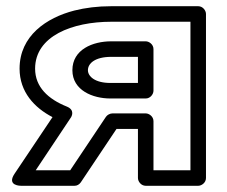

<svg xmlns="http://www.w3.org/2000/svg" viewBox="-20 -573 731 618"><path d="M338 -503H593V-25H474V-183C474 -198 460 -208 449 -208H342C334 -208 325 -203 321 -197L206 -25H95L207 -193C211 -198 222 -219 195 -230C135 -254 93 -293 93 -352C93 -457 213 -503 338 -503ZM149 -196 27 -14C0 26 48 25 48 25H220C228 25 235 21 240 14L355 -158H424V0C424 11 434 25 449 25H618C629 25 643 15 643 0V-528C643 -539 633 -553 618 -553H338C294 -553 255 -548 219 -539C130 -516 43 -458 43 -352C43 -277 91 -226 149 -196ZM213 -347C213 -282 279 -256 335 -256H449C464 -256 474 -270 474 -281V-415C474 -430 460 -440 449 -440H338C279 -440 213 -414 213 -347ZM263 -347C263 -369 286 -390 338 -390H424V-306H335C286 -306 263 -327 263 -347Z"/></svg>

Font: Asimov
Style: XWidOu
Weight: 500
Designer: Google
Version: Version 2.000980; 2014